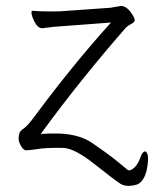

<svg xmlns="http://www.w3.org/2000/svg" viewBox="-20 -496 530 640"><path d="M405 70Q411 74 419 69Q438 59 450 24Q454 12 462 9Q467 7 471 17Q477 31 469 71Q460 109 437 119Q402 129 382 117Q362 104 295 51Q261 24 234.5 10.5Q208 -3 189 -3Q132 -4 104 1Q78 5 67 5Q59 5 51 -8Q42 -22 42 -34Q42 -45 45 -53Q48 -60 58 -67Q71 -75 96 -109Q219 -275 342 -412L350 -421L338 -420L191 -409Q164 -408 122 -402H120Q104 -402 91 -432Q85 -445 85 -454Q85 -460 87 -460H89Q115 -458 136 -458H168Q180 -458 190 -459L346 -470H347L382 -476H386Q405 -474 422 -446Q429 -435 429 -428Q429 -423 419 -417Q405 -410 398 -402Q248 -230 122 -58L116 -49L126 -50Q139 -51 156 -51Q238 -53 288 -19Q339 16 370 41Q401 67 405 70ZM89 -460ZM469 71Z"/></svg>

Font: ToneOZ-Pinyin-WenKai-Light
Style: Light
Weight: 300
Designer: Fontworks Inc.
Foundry: ToneOZ
Version: Version 0.240331